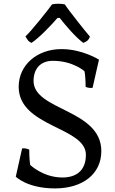

<svg xmlns="http://www.w3.org/2000/svg" viewBox="-20 -1002 624 1039"><path d="M65.4 -45.9C65.4 -45.9 127 17.6 277.8 17.6C426.3 17.6 528.3 -59.6 528.3 -184.1C528.3 -411.6 161.6 -402.8 161.6 -564C161.6 -626.5 195.8 -672.9 266.1 -672.9C375.5 -672.9 437 -616.7 437 -616.7C443.4 -590.3 443.4 -532.2 443.4 -532.2C443.4 -532.2 459 -523.4 481 -526.9L515.6 -679.2C515.6 -679.2 425.8 -736.3 313 -736.3C181.2 -736.3 81.1 -650.9 81.1 -532.2C81.1 -314 444.8 -315.9 444.8 -164.6C444.8 -74.7 388.2 -41.5 317.9 -41.5C212.9 -41.5 143.6 -109.4 143.6 -109.4C138.2 -135.7 138.2 -191.9 138.2 -191.9C138.2 -191.9 121.6 -202.1 99.6 -198.7ZM150.4 -770C190.4 -795.4 259.3 -867.7 291 -904.8H303.2C333 -866.7 389.6 -799.8 430.7 -770C451.7 -778.3 459 -784.2 466.8 -803.7C454.6 -816.4 347.2 -951.2 330.6 -978.5C307.6 -982.9 284.7 -982.9 261.7 -978.5C251.5 -962.4 146 -829.1 117.7 -805.2C130.9 -781.7 136.2 -775.9 150.4 -770Z"/></svg>

Font: Trykker
Style: Regular
Weight: 400
Designer: Magnus Gaarde
Foundry: Magnus Gaarde
Version: Version 1.001